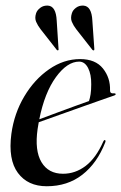

<svg xmlns="http://www.w3.org/2000/svg" viewBox="-20 -655 432 684"><path d="M355 -148Q326 -73.5 273.2 -32.5Q220.5 8.5 146.5 8.5Q79 8.5 43.8 -39Q8.5 -86.5 20.5 -178Q30.5 -251 66.5 -311.5Q102.5 -372 154.8 -408.2Q207 -444.5 265.5 -444.5Q320 -444.5 346.8 -411Q373.5 -377.5 372 -333Q371.5 -321 386 -322.5Q391 -323 392 -320Q392.5 -317 387.5 -315Q381 -313 350.5 -302.2Q320 -291.5 277.8 -276.5Q235.5 -261.5 192.2 -246Q149 -230.5 118 -219.5Q115.5 -207.5 114 -195.5Q103 -118.5 127.8 -77.2Q152.5 -36 204.5 -36Q248.5 -36 285.2 -64Q322 -92 348 -151Q350.5 -156.5 353.5 -156Q357.5 -155 355 -148ZM262 -435.5Q219.5 -435.5 179.2 -380.2Q139 -325 120 -230Q147.5 -240.5 182.2 -253.2Q217 -266 248.2 -277.5Q279.5 -289 297 -295Q300.5 -305 302.8 -319.5Q305 -334 305 -354.5Q305.5 -390 293.8 -412.8Q282 -435.5 262 -435.5ZM182 -581.5 188.5 -481.5Q189.5 -477.5 187.5 -476Q185 -474.5 182.5 -477L124.5 -551Q114.5 -564 108.8 -577.2Q103 -590.5 108.5 -607.5Q112 -618.5 123.5 -627.2Q135 -636 151 -635Q179.5 -633 182 -581.5ZM309 -581.5 316 -481.5Q316.5 -477.5 315 -476Q312 -474.5 309.5 -477L251.5 -551Q241.5 -564 236 -577.2Q230.5 -590.5 236 -607.5Q239 -618.5 250.5 -627.2Q262 -636 277.5 -635Q306.5 -633 309 -581.5Z"/></svg>

Font: Fraunces 144pt
Style: Italic
Weight: 400
Italic angle: -16°
Version: Version 1.000;[b76b70a41]